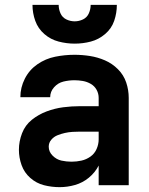

<svg xmlns="http://www.w3.org/2000/svg" viewBox="-20 -764 616 792"><path d="M226 8Q258 8 289.5 -1Q321 -10 346.5 -31Q372 -52 387 -81V0H511V-360Q511 -393 500.5 -424Q490 -455 466.5 -478.5Q443 -502 413 -515Q383 -528 351 -533Q319 -538 287 -538Q247 -538 207.5 -530Q168 -522 134.5 -499Q101 -476 82.5 -439.5Q64 -403 64 -363H187Q187 -386 203 -404Q219 -422 241.5 -427.5Q264 -433 287 -433Q304 -433 321.5 -430Q339 -427 354.5 -418Q370 -409 378.5 -393.5Q387 -378 387 -360V-326H310Q275 -326 240.5 -321.5Q206 -317 172.5 -304.5Q139 -292 111.5 -270Q84 -248 71 -214.5Q58 -181 58 -146Q58 -114 69 -83Q80 -52 105 -30Q130 -8 161.5 0Q193 8 226 8ZM275 -97Q254 -97 233.5 -101.5Q213 -106 197 -122Q181 -138 181 -159Q181 -175 191.5 -187.5Q202 -200 217 -206Q232 -212 247.5 -215.5Q263 -219 279 -220Q295 -221 310 -221H387V-189Q387 -169 378.5 -149.5Q370 -130 353 -118Q336 -106 316 -101.5Q296 -97 275 -97ZM288 -584Q322 -584 354.5 -592.5Q387 -601 413.5 -623.5Q440 -646 451 -678Q462 -710 462 -744H354Q354 -726 346.5 -709Q339 -692 322.5 -684Q306 -676 288 -676Q270 -676 253.5 -684Q237 -692 229.5 -709Q222 -726 222 -744H114Q114 -710 125.5 -678Q137 -646 163 -623.5Q189 -601 222 -592.5Q255 -584 288 -584Z"/></svg>

Font: Iosevka Sparkle
Style: Bold
Weight: 700
Designer: Belleve Invis
Foundry: Belleve Invis
Version: Version 4.5.0; ttfautohint (v1.8.3)